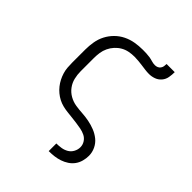

<svg xmlns="http://www.w3.org/2000/svg" viewBox="-216 -690 1032 1032"><g transform="rotate(45 300.0 -174.5)"><path d="M331 215H330V157H331Q349 157 367.5 154Q386 151 402 141.5Q418 132 427 115Q436 98 436 80Q436 61 425.5 45Q415 29 398.5 21Q382 13 363.5 9.5Q345 6 326.5 3.5Q308 1 289.5 -1Q271 -3 253 -5Q235 -7 217 -11.5Q199 -16 182.5 -24.5Q166 -33 151.5 -45Q137 -57 125.5 -71.5Q114 -86 105.5 -102.5Q97 -119 91.5 -137Q86 -155 84.5 -173Q83 -191 83 -210V-310Q83 -339 88 -368.5Q93 -398 106.5 -424Q120 -450 141 -471Q162 -492 188.5 -505Q215 -518 244 -523Q273 -528 303 -528Q316 -528 329 -527.5Q342 -527 355 -525Q368 -523 381 -519Q394 -515 407 -515Q416 -515 424.5 -518.5Q433 -522 438.5 -529.5Q444 -537 445.5 -546Q447 -555 447 -564H509Q509 -544 505.5 -524Q502 -504 489 -488.5Q476 -473 457 -466Q438 -459 418 -459Q403 -459 388 -461Q373 -463 358 -465Q343 -467 328 -468.5Q313 -470 298 -470Q277 -470 256.5 -466Q236 -462 218 -451.5Q200 -441 186 -425.5Q172 -410 163 -391Q154 -372 151 -351.5Q148 -331 148 -310V-210Q148 -184 154 -159Q160 -134 175.5 -113Q191 -92 214 -79Q237 -66 262.5 -62Q288 -58 313.5 -56.5Q339 -55 364.5 -50Q390 -45 414 -35.5Q438 -26 458 -10Q478 6 489.5 30Q501 54 501 80Q501 100 495.5 120.5Q490 141 478 157.5Q466 174 448.5 185.5Q431 197 411.5 203.5Q392 210 372 212.5Q352 215 331 215Z"/></g></svg>

Font: Iosevka Light Extended
Style: Regular
Weight: 300
Width: 7
Monospace: yes
Designer: Belleve Invis
Foundry: Belleve Invis
Version: Version 32.5.0; ttfautohint (v1.8.4)